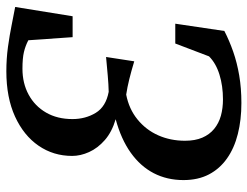

<svg xmlns="http://www.w3.org/2000/svg" viewBox="-110 -682 799 620"><g transform="rotate(-90 290.0 -371.5)"><path d="M268 8Q213.5 8 167.8 -3.5Q122 -15 88.8 -38.5Q55.5 -62 37.2 -97Q19 -132 19 -179Q19 -232 41.2 -275Q63.5 -318 107.2 -349.2Q151 -380.5 215.5 -398Q174.5 -410 148.2 -433Q122 -456 109.5 -483.8Q97 -511.5 97 -538.5Q97 -599 130 -647Q163 -695 224.2 -723Q285.5 -751 370.5 -751Q410.5 -751 448.8 -745.8Q487 -740.5 520 -733.8Q553 -727 578 -722.5L548 -537H480.5L470.5 -680Q452.5 -689.5 432.5 -694.2Q412.5 -699 378.5 -699Q331.5 -699 294.8 -679Q258 -659 237 -622.8Q216 -586.5 216 -537.5Q216 -495.5 236 -462.5Q256 -429.5 304 -420.5Q327.5 -421 355.8 -423.5Q384 -426 416.5 -429L402.5 -338Q371 -347.5 344.8 -354Q318.5 -360.5 295 -364Q248.5 -355 214.8 -327.5Q181 -300 163.5 -260.5Q146 -221 146 -174Q146 -141.5 156 -118.2Q166 -95 184.2 -80Q202.5 -65 226.8 -58.2Q251 -51.5 279.5 -51.5Q323 -51.5 359.5 -62.8Q396 -74 418.5 -96.5L460 -205.5H524L500.5 -47Q469.5 -31 433.8 -18.5Q398 -6 356.8 1Q315.5 8 268 8Z"/></g></svg>

Font: Merriweather 24pt Medium
Style: Italic
Weight: 500
Italic angle: -7.8°
Version: Version 2.101